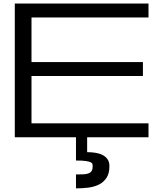

<svg xmlns="http://www.w3.org/2000/svg" viewBox="-20 -770 915 1077"><path d="M406.2 208.5Q429.7 208.5 447.3 207.8Q464.8 207 476.6 202.6Q488.3 198.2 494.1 188.7Q500 179.2 500 161.6Q500 155.8 498.5 150.1Q497.1 144.5 488.3 140.1Q479.5 135.7 460.4 133.1Q441.4 130.4 406.2 130.4V-10.3H468.8V83.5Q492.2 83.5 514.6 86.9Q537.1 90.3 554.7 99.1Q572.3 107.9 583 123Q593.8 138.2 593.8 161.6Q593.8 202.6 577.6 227.3Q561.5 252 535.2 265.1Q508.8 278.3 475.1 282.5Q441.4 286.6 406.2 286.6ZM63 0V-750H813V-671.9H156.7V-421.9H781.7V-343.8H156.7V-78.1H813V0Z"/></svg>

Font: Michroma
Style: Regular
Weight: 400
Version: Version 1.000